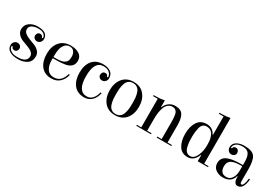

<svg xmlns="http://www.w3.org/2000/svg" viewBox="36 -1594 3575 2505"><g transform="rotate(30 1824.0 -341.5)"><path d="M250 -480Q402 -480 402 -377Q402 -347 382.5 -326.5Q363 -306 336.5 -306Q310 -306 293.5 -321.5Q277 -337 277 -359.5Q277 -382 290 -397.5Q303 -413 325 -413Q359 -413 365 -387Q366 -378 374.5 -378Q383 -378 383 -387Q383 -415 355.5 -437.5Q328 -460 271.5 -460Q215 -460 178.5 -439Q142 -418 142 -380.5Q142 -343 171 -320Q200 -297 241 -282Q282 -267 323.5 -250.5Q365 -234 394 -203Q423 -172 423 -128Q423 -53 369.5 -16.5Q316 20 237 20Q158 20 110 -8Q62 -36 62 -93Q62 -123 81.5 -143.5Q101 -164 127.5 -164Q154 -164 170.5 -148.5Q187 -133 187 -110.5Q187 -88 174 -72.5Q161 -57 139 -57Q105 -57 99 -83Q98 -92 89.5 -92Q81 -92 81 -83Q81 -53 114.5 -26.5Q148 0 214 0Q359 0 359 -94Q359 -152 260 -188Q218 -203 177 -219.5Q136 -236 107 -267Q78 -298 78 -342Q78 -406 128.5 -443Q179 -480 250 -480Z M751 -480Q826 -480 876.5 -448Q927 -416 927 -352Q927 -253 814 -230Q757 -219 672 -219H625V-190Q625 -109 658.5 -58.5Q692 -8 756.5 -8Q821 -8 857.5 -46Q894 -84 909 -144L927 -142Q911 -69 862.5 -24.5Q814 20 740 20Q636 20 582 -48.5Q528 -117 528 -230Q528 -343 586 -411.5Q644 -480 751 -480ZM625 -237H660Q741 -237 773.5 -253Q806 -269 818 -292.5Q830 -316 830 -359Q830 -402 808.5 -432.5Q787 -463 743 -463Q699 -463 671.5 -431.5Q644 -400 634.5 -358Q625 -316 625 -265Z M1254 -460Q1118 -460 1118 -234Q1118 -8 1256 -8Q1308 -8 1341.5 -46Q1375 -84 1388 -144L1406 -142Q1391 -69 1346 -24.5Q1301 20 1232 20Q1129 20 1075 -49.5Q1021 -119 1021 -232Q1021 -345 1075.5 -412.5Q1130 -480 1238 -480Q1307 -480 1350 -450Q1393 -420 1393 -359Q1393 -329 1373.5 -308.5Q1354 -288 1327.5 -288Q1301 -288 1284.5 -303.5Q1268 -319 1268 -341.5Q1268 -364 1281 -379.5Q1294 -395 1316 -395Q1350 -395 1356 -369Q1357 -360 1365.5 -360Q1374 -360 1374 -369Q1374 -403 1343.5 -431.5Q1313 -460 1254 -460Z M1859 -50Q1801 20 1697 20Q1593 20 1535 -50Q1477 -120 1477 -230Q1477 -340 1535 -410Q1593 -480 1697 -480Q1801 -480 1859 -410Q1917 -340 1917 -230Q1917 -120 1859 -50ZM1818 -163Q1820 -192 1820 -230Q1820 -268 1818 -297Q1816 -326 1808.5 -359Q1801 -392 1788.5 -413.5Q1776 -435 1752.5 -449Q1729 -463 1697 -463Q1665 -463 1641.5 -449Q1618 -435 1605.5 -413.5Q1593 -392 1585.5 -359Q1578 -326 1576 -297Q1574 -268 1574 -230Q1574 -192 1576 -163Q1578 -134 1585.5 -101Q1593 -68 1605.5 -46.5Q1618 -25 1641.5 -11Q1665 3 1697 3Q1729 3 1752.5 -11Q1776 -25 1788.5 -46.5Q1801 -68 1808.5 -101Q1816 -134 1818 -163Z M2231 -15V0H2010V-15H2076V-445H2005V-460H2026Q2105 -460 2167 -473V-373H2173Q2190 -421 2230.5 -450.5Q2271 -480 2321 -480Q2408 -480 2440 -428.5Q2472 -377 2472 -275V-15H2538V0H2317V-15H2383V-261Q2383 -374 2366 -410Q2358 -426 2341.5 -439Q2325 -452 2293 -452Q2261 -452 2232.5 -429Q2204 -406 2190 -366Q2165 -295 2165 -196V-15Z M3090 0H2935V-91H2929Q2911 -40 2875.5 -10Q2840 20 2791 20Q2701 20 2657.5 -50.5Q2614 -121 2614 -229Q2614 -337 2659 -408.5Q2704 -480 2797 -480Q2890 -480 2929 -398H2935V-675H2864V-690H2885Q2963 -690 3024 -703V-15H3090ZM2937 -229V-265Q2937 -343 2907 -397.5Q2877 -452 2813 -452Q2744 -452 2726 -374Q2711 -311 2711 -248Q2711 -185 2714.5 -152Q2718 -119 2727.5 -83.5Q2737 -48 2759.5 -28Q2782 -8 2813.5 -8Q2845 -8 2869.5 -30.5Q2894 -53 2908 -88Q2937 -159 2937 -229Z M3364 -480Q3483 -480 3521.5 -426.5Q3560 -373 3560 -240V-63Q3560 -22 3578 -22Q3615 -22 3627 -137L3645 -135Q3630 20 3544 20Q3519 20 3505.5 2Q3492 -16 3488.5 -37.5Q3485 -59 3485 -91H3479Q3466 -38 3426 -9Q3386 20 3323.5 20Q3261 20 3214 -13.5Q3167 -47 3167 -110Q3167 -157 3194 -188Q3250 -252 3448 -252Q3459 -252 3471 -252V-301Q3471 -380 3444 -420Q3417 -460 3350.5 -460Q3284 -460 3253 -433Q3222 -406 3222 -377Q3222 -368 3230.5 -368Q3239 -368 3240 -377Q3246 -403 3280 -403Q3302 -403 3315 -387.5Q3328 -372 3328 -349.5Q3328 -327 3311.5 -311.5Q3295 -296 3268.5 -296Q3242 -296 3222.5 -316.5Q3203 -337 3203 -367Q3203 -423 3250 -451.5Q3297 -480 3364 -480ZM3471 -167V-234Q3461 -234 3439.5 -234Q3418 -234 3388.5 -231Q3359 -228 3328 -216Q3264 -193 3264 -114Q3264 -66 3287 -37Q3310 -8 3361 -8Q3412 -8 3441.5 -54Q3471 -100 3471 -167Z"/></g></svg>

Font: Elsie
Style: Regular
Weight: 400
Designer: Alejandro Inler
Foundry: Alejandro Inler
Version: 1.002